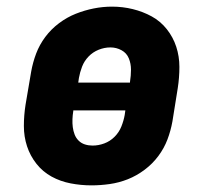

<svg xmlns="http://www.w3.org/2000/svg" viewBox="-20 -551 640 579"><path d="M256 8Q224 8 193 2Q162 -4 135.5 -18.5Q109 -33 90 -57Q71 -81 61.5 -110Q52 -139 52 -171Q52 -203 57 -235L74 -335Q79 -363 89 -389.5Q99 -416 116.5 -439.5Q134 -463 158 -481Q182 -499 208.5 -509.5Q235 -520 262.5 -525.5Q290 -531 318 -531Q350 -531 380.5 -523.5Q411 -516 437.5 -501.5Q464 -487 483 -463Q502 -439 511.5 -410Q521 -381 521 -349Q521 -317 516 -285L500 -185Q495 -157 485 -130.5Q475 -104 457.5 -80.5Q440 -57 416 -39Q392 -21 365.5 -10.5Q339 0 311 4Q283 8 256 8ZM372 -302V-304Q375 -323 375 -341Q375 -359 368.5 -375Q362 -391 346.5 -399.5Q331 -408 313 -408Q295 -408 277.5 -401Q260 -394 247 -380.5Q234 -367 227.5 -350Q221 -333 218 -316L216 -302ZM259 -112Q277 -112 294.5 -118.5Q312 -125 325.5 -138.5Q339 -152 346 -169.5Q353 -187 356 -204L358 -218H201V-216Q199 -204 198.5 -191.5Q198 -179 199.5 -167.5Q201 -156 205 -145.5Q209 -135 217 -127Q225 -119 236 -115.5Q247 -112 259 -112Z"/></svg>

Font: Iosevka Etoile Heavy Oblique
Style: Regular
Weight: 900
Italic angle: -9°
Designer: Belleve Invis
Foundry: Belleve Invis
Version: Version 15.5.2; ttfautohint (v1.8.4)